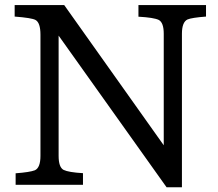

<svg xmlns="http://www.w3.org/2000/svg" viewBox="-20 -745 880 774"><path d="M810.5 -678.2Q752.9 -673.8 735.8 -666.5Q713.4 -655.8 713.4 -608.9V9.8H651.4L200.2 -624H216.3V-116.7Q216.3 -70.8 236.3 -60.1Q256.3 -50.3 314.5 -46.9V0H43V-46.4Q100.6 -50.8 120.6 -58.6Q143.1 -68.8 143.1 -116.7V-605Q143.1 -653.8 123 -664.6Q107.9 -672.9 39.1 -678.2V-724.6H238.8L656.2 -136.7H640.1V-608.9Q640.1 -653.8 620.1 -664.6Q600.1 -674.3 538.1 -677.7V-724.6H810.5Z"/></svg>

Font: DYmingA
Style: SemiBold
Weight: 400
Designer: Ichiten Fonts Project, New YuGong
Version: Version 1.00;July 13, 2021;FontCreator 13.0.0.2613 64-bit